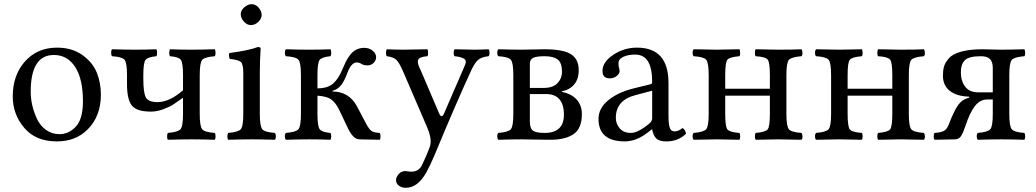

<svg xmlns="http://www.w3.org/2000/svg" viewBox="-20 -667 4958 919"><path d="M41 -205.1Q41 -304.2 96.2 -369.1Q155.8 -439 252.9 -439Q324.7 -439 374.3 -403.6Q423.8 -368.2 443.4 -319.1Q462.9 -270 462.9 -213.9Q462.9 -109.4 397.9 -45.9Q340.8 10.3 251 9.8Q150.9 9.8 95.9 -55.2Q41 -120.1 41 -205.1ZM237.8 -403.8Q127 -403.8 127 -228Q127 -195.8 134.5 -162.8Q142.1 -129.9 157 -97.9Q171.9 -65.9 200 -45.4Q228 -24.9 265.1 -24.9Q309.1 -24.9 343 -61Q377 -97.2 377 -182.1Q377 -289.1 339.8 -346.4Q302.7 -403.8 237.8 -403.8Z M666 -307.1V-290Q666 -225.1 677.5 -201.7Q689 -178.2 733.9 -178.2Q791 -178.2 856 -234.9V-307.1Q856 -367.2 845 -381.1Q834 -395 793.9 -397.9Q790 -401.9 790 -413.8Q790 -425.8 793.9 -431.2Q839.8 -429.2 896 -429.2Q939.9 -429.2 1007.8 -431.2Q1011.7 -426.3 1011.7 -414.1Q1011.7 -401.9 1007.8 -397.9Q960 -394 948 -380.6Q936 -367.2 936 -307.1V-122.1Q936 -62 948 -48.1Q960 -34.2 1007.8 -30.8Q1011.7 -25.9 1011.7 -13.9Q1011.7 -2 1007.8 2Q943.8 0 896 0Q850.1 0 783.7 2Q779.8 -2 779.8 -13.9Q779.8 -25.9 783.7 -30.8Q831.5 -34.7 843.8 -48.3Q856 -62 856 -122.1V-199.2Q828.1 -179.2 810.5 -167.5Q793 -155.8 762 -144.3Q731 -132.8 702.1 -132.8Q634.3 -132.8 611.1 -161.9Q587.9 -190.9 587.9 -264.2V-307.1Q587.9 -367.2 575.9 -381.1Q564 -395 516.1 -397.9Q512.2 -401.9 512 -413.8Q511.7 -425.8 516.1 -431.2Q582 -429.2 626 -429.2Q680.2 -429.2 728 -431.2Q731.9 -426.3 731.9 -414.1Q731.9 -401.9 728 -397.9Q687 -394 676.5 -380.1Q666 -366.2 666 -307.1Z M1132.3 -599.1Q1132.3 -617.2 1149.4 -632.1Q1166.5 -647 1184.6 -647Q1203.6 -647 1218 -630.4Q1232.4 -613.8 1232.4 -595.2Q1232.4 -578.1 1216.6 -562.5Q1200.7 -546.9 1180.7 -546.9Q1162.6 -546.9 1147.5 -563.5Q1132.3 -580.1 1132.3 -599.1ZM1223.6 -122.1Q1223.6 -62 1235.6 -48.1Q1247.6 -34.2 1295.4 -30.8Q1300.3 -25.9 1300.3 -13.9Q1300.3 -2 1295.4 2Q1229.5 0 1184.6 0Q1138.7 0 1072.3 2Q1068.4 -2 1068.4 -13.9Q1068.4 -25.9 1072.3 -30.8Q1120.1 -34.7 1132.3 -48.3Q1144.5 -62 1144.5 -122.1V-316.9Q1144.5 -358.9 1133.1 -369.9Q1121.6 -380.9 1079.6 -384.8Q1073.7 -401.9 1077.6 -413.1Q1170.4 -425.3 1214.4 -441.9Q1227.5 -441.9 1227.5 -435.1Q1223.6 -371.1 1223.6 -321.3Z M1699.7 0Q1670.9 -1 1646.5 -50.8L1603.5 -141.1Q1587.4 -174.3 1566.4 -190.2Q1545.4 -206.1 1499.5 -209V-122.1Q1499.5 -62 1510.5 -48.1Q1521.5 -34.2 1561.5 -30.8Q1565.4 -25.9 1565.4 -13.9Q1565.4 -2 1561.5 2Q1517.6 0 1460.4 0Q1414.6 0 1348.6 2Q1343.8 -2 1343.5 -13.9Q1343.3 -25.9 1348.6 -30.8Q1396.5 -34.7 1408.4 -48.3Q1420.4 -62 1420.4 -122.1V-307.1Q1420.4 -367.2 1408.4 -381.1Q1396.5 -395 1348.6 -397.9Q1343.8 -401.9 1343.5 -413.8Q1343.3 -425.8 1348.6 -431.2Q1414.6 -429.2 1459.5 -429.2Q1513.7 -429.2 1561.5 -431.2Q1565.4 -426.3 1565.4 -414.1Q1565.4 -401.9 1561.5 -397.9Q1520.5 -394 1510 -380.1Q1499.5 -366.2 1499.5 -307.1V-244.1Q1548.3 -244.1 1574.5 -267.1Q1600.6 -290 1619.6 -336.9Q1628.4 -357.9 1636 -373Q1643.6 -388.2 1656 -404.5Q1668.5 -420.9 1685.5 -429.4Q1702.6 -438 1723.6 -438Q1747.6 -438 1763.9 -424.1Q1780.3 -410.2 1780.3 -393.1Q1780.3 -377.9 1768.3 -366Q1756.3 -354 1740.2 -354Q1721.2 -354 1710.4 -360.8Q1700.7 -367.7 1687.5 -368.2Q1661.6 -368.2 1642.6 -317.9Q1629.4 -281.7 1614 -261Q1598.6 -240.2 1571.3 -231.9V-229Q1650.4 -229 1688.5 -158.2L1733.4 -73.2Q1746.6 -48.3 1758.1 -40.3Q1769.5 -32.2 1797.4 -30.8Q1801.3 -25.9 1801.3 -13.9Q1801.3 -2 1797.4 2Z M2019.5 160.2Q1978.5 231.9 1922.4 231.9Q1902.3 231.9 1888.9 221.4Q1875.5 210.9 1875.5 194.8Q1875.5 181.6 1887.9 166.7Q1900.4 151.9 1919.4 151.9Q1924.3 151.9 1932.9 153.3Q1941.4 154.8 1948.2 154.8Q1982.4 154.8 1998.5 126Q2022.5 77.1 2037.6 34.2Q2049.8 0 2023.4 -60.1L1910.2 -323.2Q1891.1 -367.7 1876.7 -380.9Q1862.3 -394 1831.5 -397.9Q1827.6 -401.9 1827.6 -413.8Q1827.6 -425.8 1831.5 -431.2Q1871.6 -429.2 1912.6 -429.2Q1951.7 -429.2 2025.4 -431.2Q2029.3 -426.3 2029.3 -414.1Q2029.3 -401.9 2025.4 -397.9Q1986.3 -395 1981.2 -379.6Q1976.1 -364.3 1992.7 -333L2081.5 -125Q2093.8 -96.7 2105.5 -124L2204.6 -353Q2215.8 -377 2201.2 -386Q2186.5 -395 2156.2 -397.9Q2151.4 -401.9 2151.4 -413.8Q2151.4 -425.8 2156.2 -431.2Q2216.3 -429.2 2247.3 -429.2Q2278.3 -429.2 2318.4 -431.2Q2323.2 -426.3 2323.2 -414.1Q2323.2 -401.9 2318.4 -397.9Q2284.2 -394 2268.8 -380.6Q2253.4 -367.2 2237.3 -334Q2164.1 -175.8 2060.5 74.2Q2039.6 124 2019.5 160.2Z M2516.1 -246.1H2582Q2626 -246.1 2647.9 -268.6Q2669.9 -291 2669.9 -324.2Q2669.9 -366.2 2649.4 -382.1Q2628.9 -397.9 2586.9 -397.9Q2548.8 -397.9 2532.5 -390.4Q2516.1 -382.8 2516.1 -361.8ZM2516.1 -216.8V-85.9Q2516.1 -52.7 2531 -41.7Q2545.9 -30.8 2586.9 -30.8Q2678.7 -30.8 2679.2 -117.2Q2679.2 -217.3 2592.3 -216.8ZM2476.1 -429.2Q2498 -429.2 2532 -430.2Q2565.9 -431.2 2585.9 -431.2Q2675.8 -431.2 2712.9 -407.5Q2750 -383.8 2750 -331.1Q2750 -288.1 2728 -262.5Q2706.1 -236.8 2668.9 -230V-227.1Q2714.8 -218.3 2740 -190.7Q2765.1 -163.1 2765.1 -121.1Q2765.1 -52.2 2725.6 -25.1Q2686 2 2614.3 2Q2577.1 2 2534.7 1Q2492.2 0 2477.1 0Q2431.2 0 2365.2 2Q2360.4 -2 2360.1 -13.9Q2359.9 -25.9 2365.2 -30.8Q2413.1 -34.7 2425 -48.3Q2437 -62 2437 -122.1V-307.1Q2437 -367.2 2425 -381.1Q2413.1 -395 2365.2 -397.9Q2360.4 -401.9 2360.1 -413.8Q2359.9 -425.8 2365.2 -431.2Q2431.2 -429.2 2476.1 -429.2Z M3101.6 -232.9 3022.5 -211.9Q2927.2 -188 2927.7 -102.1Q2927.7 -75.2 2946 -53Q2964.4 -30.8 2999.5 -30.8Q3033.7 -30.8 3087.4 -75.2Q3101.6 -86.4 3101.6 -101.1ZM3101.6 -47.9H3099.6L3079.6 -32.2Q3025.4 9.8 2970.7 9.8Q2844.7 9.8 2844.7 -98.1Q2844.7 -147.9 2890.1 -186Q2935.5 -224.1 3009.8 -243.2L3095.7 -264.2Q3101.6 -266.1 3101.6 -275.9Q3101.6 -405.8 3020.5 -405.8Q2987.3 -405.8 2963.9 -395.3Q2940.4 -384.8 2940.4 -363.8Q2940.4 -349.6 2942.4 -344.2Q2945.3 -338.4 2945.8 -326.2Q2945.8 -314.9 2932.1 -303.5Q2918.5 -292 2898.4 -292Q2863.3 -292 2863.8 -328.1Q2863.8 -370.1 2915.3 -404.5Q2966.8 -439 3028.8 -439Q3179.7 -439 3179.7 -270V-123Q3179.7 -102.1 3180.2 -90.1Q3180.7 -78.1 3183.6 -64Q3186.5 -49.8 3193.1 -43.9Q3199.7 -38.1 3209.5 -38.1Q3227.5 -38.1 3246.6 -54.2Q3260.7 -46.4 3263.7 -26.9Q3225.6 10.3 3168.5 9.8Q3134.3 9.8 3120.4 -5.1Q3106.4 -20 3101.6 -47.9Z M3744.1 -307.1V-122.1Q3744.1 -62 3756.1 -48.1Q3768.1 -34.2 3815.9 -30.8Q3820.8 -25.9 3821 -13.9Q3821.3 -2 3815.9 2Q3737.8 0 3705.1 0Q3668.9 0 3597.2 2Q3593.3 -2 3593.3 -13.9Q3593.3 -25.9 3597.2 -30.8Q3644 -34.7 3654.5 -47.9Q3665 -61 3665 -122.1V-209H3451.2V-122.1Q3451.2 -61 3461.7 -47.6Q3472.2 -34.2 3519 -30.8Q3522.9 -25.9 3522.9 -13.9Q3522.9 -2 3519 2Q3447.3 0 3412.1 0Q3379.9 0 3300.3 2Q3295.4 -2 3295.2 -13.9Q3294.9 -25.9 3300.3 -30.8Q3348.1 -34.7 3360.1 -48.3Q3372.1 -62 3372.1 -122.1V-307.1Q3372.1 -367.2 3360.1 -381.1Q3348.1 -395 3300.3 -397.9Q3295.4 -401.9 3295.2 -413.8Q3294.9 -425.8 3300.3 -431.2Q3380.4 -429.2 3411.1 -429.2Q3443.4 -429.2 3519 -431.2Q3522.9 -426.3 3522.9 -414.1Q3522.9 -401.9 3519 -397.9Q3472.2 -394 3461.7 -381.1Q3451.2 -368.2 3451.2 -307.1V-242.2H3665V-307.1Q3665 -368.2 3654.5 -381.6Q3644 -395 3597.2 -397.9Q3593.3 -401.9 3593.3 -413.8Q3593.3 -425.8 3597.2 -431.2Q3675.3 -429.2 3704.1 -429.2Q3781.2 -429.2 3815.9 -431.2Q3820.8 -426.3 3821 -414.1Q3821.3 -401.9 3815.9 -397.9Q3768.1 -394 3756.1 -380.6Q3744.1 -367.2 3744.1 -307.1Z M4330.1 -307.1V-122.1Q4330.1 -62 4342 -48.1Q4354 -34.2 4401.9 -30.8Q4406.7 -25.9 4407 -13.9Q4407.2 -2 4401.9 2Q4323.7 0 4291 0Q4254.9 0 4183.1 2Q4179.2 -2 4179.2 -13.9Q4179.2 -25.9 4183.1 -30.8Q4230 -34.7 4240.5 -47.9Q4251 -61 4251 -122.1V-209H4037.1V-122.1Q4037.1 -61 4047.6 -47.6Q4058.1 -34.2 4105 -30.8Q4108.9 -25.9 4108.9 -13.9Q4108.9 -2 4105 2Q4033.2 0 3998 0Q3965.8 0 3886.2 2Q3881.3 -2 3881.1 -13.9Q3880.9 -25.9 3886.2 -30.8Q3934.1 -34.7 3946 -48.3Q3958 -62 3958 -122.1V-307.1Q3958 -367.2 3946 -381.1Q3934.1 -395 3886.2 -397.9Q3881.3 -401.9 3881.1 -413.8Q3880.9 -425.8 3886.2 -431.2Q3966.3 -429.2 3997.1 -429.2Q4029.3 -429.2 4105 -431.2Q4108.9 -426.3 4108.9 -414.1Q4108.9 -401.9 4105 -397.9Q4058.1 -394 4047.6 -381.1Q4037.1 -368.2 4037.1 -307.1V-242.2H4251V-307.1Q4251 -368.2 4240.5 -381.6Q4230 -395 4183.1 -397.9Q4179.2 -401.9 4179.2 -413.8Q4179.2 -425.8 4183.1 -431.2Q4261.2 -429.2 4290 -429.2Q4367.2 -429.2 4401.9 -431.2Q4406.7 -426.3 4407 -414.1Q4407.2 -401.9 4401.9 -397.9Q4354 -394 4342 -380.6Q4330.1 -367.2 4330.1 -307.1Z M4579.1 -320.8Q4579.1 -279.8 4599.6 -252.4Q4620.1 -225.1 4662.1 -225.1H4731.9V-341.8Q4731.9 -370.6 4718.5 -384.3Q4705.1 -397.9 4674.8 -397.9Q4617.7 -397.9 4598.4 -378.9Q4579.1 -359.9 4579.1 -320.8ZM4550.8 0Q4472.7 1 4453.1 2Q4449.2 -2 4449.2 -13.9Q4449.2 -25.9 4453.1 -30.8Q4483.9 -32.7 4498.5 -40.8Q4513.2 -48.8 4522 -73.2Q4530.8 -98.1 4546.9 -130.9Q4561 -160.6 4576.4 -176.5Q4591.8 -192.4 4618.7 -199.7Q4620.1 -200.2 4619.6 -202.1Q4619.1 -204.1 4617.2 -204.6Q4559.6 -206.1 4526.4 -231.9Q4493.2 -257.8 4493.2 -305.2Q4493.2 -330.1 4498.5 -348.6Q4503.9 -367.2 4521.5 -387.7Q4539.1 -408.2 4580.1 -419.7Q4621.1 -431.2 4683.1 -431.2Q4694.3 -431.2 4723.6 -430.2Q4752.9 -429.2 4771 -429.2Q4814.9 -429.2 4882.8 -431.2Q4886.7 -426.3 4887 -414.1Q4887.2 -401.9 4882.8 -397.9Q4835 -394 4823 -380.6Q4811 -367.2 4811 -307.1V-122.1Q4811 -62 4823 -48.1Q4835 -34.2 4882.8 -30.8Q4886.7 -25.9 4887 -13.9Q4887.2 -2 4882.8 2Q4818.8 0 4772 0Q4726.1 0 4660.2 2Q4655.3 -2 4655 -13.9Q4654.8 -25.9 4660.2 -30.8Q4708 -34.7 4720 -48.3Q4731.9 -62 4731.9 -122.1V-190.9H4706.1Q4670.4 -190.9 4646 -158.9Q4621.6 -127 4600.6 -63Q4589.8 -30.3 4579.8 -15.4Q4569.8 -0.5 4550.8 0Z"/></svg>

Font: Linux Libertine O
Style: Regular
Weight: 400
Designer: Philipp H. Poll
Foundry: Philipp H. Poll
Version: Version 5.3.0